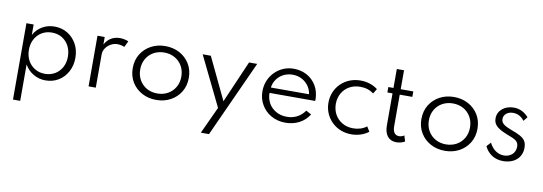

<svg xmlns="http://www.w3.org/2000/svg" viewBox="-67 -1178 5408 1912"><g transform="rotate(10 2637.0 -222.0)"><path d="M180.5 260V-108C202 -69.5 231.5 -39 269 -17C306.5 5 347.5 16 392 16C441 16 485 4 523.5 -19.5C562 -43 592 -75.5 614.5 -117C636.5 -158 647.5 -204.5 647.5 -256C647.5 -308.5 636.5 -355 614 -396C591.5 -436.5 561 -469 522.5 -492.5C484 -516 440 -528 391 -528C345.5 -528 304.5 -517.5 267.5 -496C230 -474.5 201 -444.5 180.5 -406V-512H107.5V260ZM375 -47.5C337 -47.5 303 -56.5 273.5 -74.5C213.5 -110 177.5 -175.5 177.5 -256C177.5 -296.5 186 -332.5 203 -364C237 -426.5 298.5 -464.5 375 -464.5C413.5 -464.5 447.5 -455.5 477 -438C536 -402 572 -337 572 -255.5C572 -215 563.5 -179.5 547 -148C513 -85.5 451.5 -47.5 375 -47.5Z M899 0V-338C899 -359.5 905.5 -380 919 -399.5C945 -437.5 989.5 -464 1037 -464C1060.5 -464 1088 -458.5 1108 -448.5L1138 -510C1115.5 -520.5 1082 -528 1052 -528C984 -528 931.5 -496.5 899 -436.5V-512H826V0Z M1511 16C1564.5 16 1612.5 4.5 1655.5 -18.5C1698 -41.5 1732 -73.5 1757 -114.5C1782 -155.5 1794.5 -202.5 1794.5 -256C1794.5 -309.5 1782 -357 1757 -398C1732 -438.5 1698 -470.5 1655.5 -493.5C1612.5 -516.5 1564.5 -528 1511 -528C1457.5 -528 1409 -516.5 1366.5 -493.5C1324 -470.5 1290 -438.5 1265 -398C1240 -357 1227.5 -309.5 1227.5 -256C1227.5 -202.5 1240 -155.5 1265 -114.5C1290 -73.5 1324 -41.5 1367 -18.5C1409.5 4.5 1457.5 16 1511 16ZM1511 -49C1471 -49 1435.5 -58 1404 -75.5C1341.5 -111 1303 -176 1303 -256C1303 -296.5 1312 -332 1330 -363.5C1366 -425.5 1431 -463 1511 -463C1551 -463 1586.5 -454 1618 -436.5C1680.5 -401 1719 -336.5 1719 -256C1719 -215.5 1710 -180 1692 -149C1656 -86.5 1591 -49 1511 -49Z M2089.5 260 2441 -512H2358.5L2174.5 -87.5L1972 -512H1889.5L2133 -12.5L2007 260Z M2818.5 16C2869.5 16 2916 5 2958 -17C2999.5 -39 3032.5 -70 3057 -109.5L3003 -138.5C2961.5 -78 2899 -44.5 2821.5 -44.5C2781 -44.5 2745 -53.5 2713.5 -71C2650.5 -106 2612 -169 2612 -249H3073C3074.5 -256.5 3074.5 -260 3074.5 -268C3073 -319 3061 -364 3038 -403C2991.5 -481 2910 -528 2808.5 -528C2734.5 -528 2667.5 -498.5 2618 -448.5C2568.5 -398.5 2539.5 -330.5 2539.5 -254C2539.5 -203 2551.5 -157 2575.5 -116.5C2599.5 -75.5 2632.5 -43 2675 -19.5C2717 4 2765 16 2818.5 16ZM2616 -304C2629 -400.5 2708.5 -467.5 2809.5 -467.5C2907.5 -467.5 2988.5 -399.5 3001.5 -304Z M3484 16C3552 16 3614 -6 3658.5 -40.5L3628 -89.5C3592.5 -61.5 3545 -46 3493 -46C3451.5 -46 3415 -55 3383 -73.5C3319 -110 3281 -176.5 3281 -256C3281 -295.5 3290 -331 3307.5 -363C3343 -426.5 3408.5 -466 3492.5 -466C3546 -466 3591 -451.5 3628.5 -422.5L3658.5 -471.5C3614.5 -507 3551.5 -528 3484 -528C3327 -528 3206.5 -410.5 3206.5 -256C3206.5 -178 3237 -111 3287.5 -61.5C3338 -12 3407.5 16 3484 16Z M3940 16C3970.5 16 4003.5 7 4026 -7L4007.5 -65C3992.5 -54 3975 -48.5 3955.5 -48.5C3915 -48.5 3892 -79.5 3892 -136V-457H4019.5V-512H3892V-703.5H3819V-512H3767V-457H3819V-132C3819 -38 3863.5 16 3940 16Z M4430 16C4483.5 16 4531.5 4.5 4574.5 -18.5C4617 -41.5 4651 -73.5 4676 -114.5C4701 -155.5 4713.5 -202.5 4713.5 -256C4713.5 -309.5 4701 -357 4676 -398C4651 -438.5 4617 -470.5 4574.5 -493.5C4531.5 -516.5 4483.5 -528 4430 -528C4376.5 -528 4328 -516.5 4285.5 -493.5C4243 -470.5 4209 -438.5 4184 -398C4159 -357 4146.5 -309.5 4146.5 -256C4146.5 -202.5 4159 -155.5 4184 -114.5C4209 -73.5 4243 -41.5 4286 -18.5C4328.5 4.5 4376.5 16 4430 16ZM4430 -49C4390 -49 4354.5 -58 4323 -75.5C4260.5 -111 4222 -176 4222 -256C4222 -296.5 4231 -332 4249 -363.5C4285 -425.5 4350 -463 4430 -463C4470 -463 4505.5 -454 4537 -436.5C4599.5 -401 4638 -336.5 4638 -256C4638 -215.5 4629 -180 4611 -149C4575 -86.5 4510 -49 4430 -49Z M5018.5 16C5129.5 16 5207.5 -48 5207.5 -151C5207.5 -181 5201.5 -205 5189 -222.5C5164.5 -257.5 5119 -277 5059 -299.5C4997.5 -323.5 4941.5 -343.5 4941.5 -395C4941.5 -418.5 4950.5 -438 4968 -452.5C4985.5 -467 5008 -474.5 5036 -474.5C5081.5 -474.5 5120 -454.5 5150.5 -414L5184 -456.5C5144 -502 5093 -527.5 5035.5 -527.5C4941 -527.5 4872.5 -469.5 4872.5 -391C4872.5 -365 4879 -343.5 4892.5 -327C4918.5 -293 4962 -273 5005.5 -255.5C5033.5 -245 5057 -235.5 5076 -227C5113.5 -210 5133.5 -189 5133.5 -148.5C5133.5 -81.5 5081 -40.5 5018 -40.5C4955.5 -40.5 4902 -78.5 4870 -144L4831 -102C4867 -26.5 4934 16 5018.5 16Z"/></g></svg>

Font: Spartan
Style: Regular
Weight: 400
Designer: Matt Bailey, Mirko Velimirovic
Foundry: Matt Bailey
Version: Version 1.003